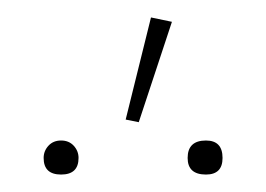

<svg xmlns="http://www.w3.org/2000/svg" viewBox="-20 -843 305 220"><path d="M216 -682Q235 -682 235 -662Q235 -643 216 -643Q195 -643 195 -662Q195 -682 216 -682ZM70 -662Q70 -643 50 -643Q30 -643 30 -662Q30 -670 35.5 -676Q41 -682 50 -682Q59 -682 64.5 -676Q70 -670 70 -662ZM177 -818 139 -703 124 -706 153 -823Z"/></svg>

Font: FiraSans
Style: Regular
Weight: 150
Designer: Carrois Corporate & Edenspiekermann AG
Foundry: Carrois Corporate GbR & Edenspiekermann AG
Version: Version 3.106;PS 003.106;hotconv 1.0.70;makeotf.lib2.5.58329